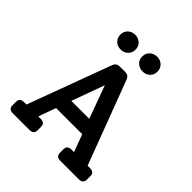

<svg xmlns="http://www.w3.org/2000/svg" viewBox="-242 -1076 1236 1236"><g transform="rotate(45 376.5 -457.5)"><path d="M325.5 -800Q306 -781 276 -781Q246 -781 226.5 -800Q207 -819 207 -848Q207 -877 226.5 -896Q246 -915 276 -915Q306 -915 325.5 -896Q345 -877 345 -848Q345 -819 325.5 -800ZM525.5 -800Q506 -781 476 -781Q446 -781 426 -800Q406 -819 406 -848Q406 -877 426 -896Q446 -915 476 -915Q506 -915 525.5 -896Q545 -877 545 -848Q545 -819 525.5 -800ZM676 -102Q715 -102 715 -68V-34Q715 0 676 0H509Q470 0 470 -34V-68Q470 -102 509 -102H531L487 -221H249L206 -102H227Q266 -102 266 -68V-34Q266 0 227 0H77Q38 0 38 -34V-68Q38 -102 77 -102H98L309 -672Q320 -700 350 -700H400Q429 -700 440 -672L655 -102ZM286 -323H449L367 -547Z"/></g></svg>

Font: Solway Medium
Style: Regular
Weight: 500
Designer: Mariya V. Pigoulevskaya
Foundry: The Northern Block Ltd.
Version: Version 1.000;hotconv 1.0.109;makeotfexe 2.5.65596